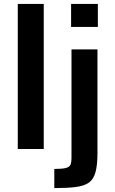

<svg xmlns="http://www.w3.org/2000/svg" viewBox="-20 -763 590 983"><path d="M71 0V-743H204V0ZM344 -625V-743H481V-625ZM258 200V102Q299 102 317.5 97Q336 92 341 80Q346 68 346 48V-510H479V20Q479 82 469 118.5Q459 155 435 172Q411 189 367.5 194.5Q324 200 258 200Z"/></svg>

Font: Saira Thin SemiBold
Style: Regular
Weight: 600
Version: Version 1.101